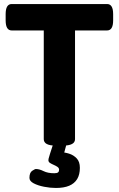

<svg xmlns="http://www.w3.org/2000/svg" viewBox="-20 -720 589 952"><path d="M511 -700Q541 -700 541 -650V-619Q541 -569 511 -569H352V-30Q352 2 292 2H257Q197 2 197 -30V-569H38Q8 -569 8 -619V-650Q8 -700 38 -700ZM311 -10 293 57 269 35H282Q301 35 323 42Q345 49 360.5 65.5Q376 82 376 112Q376 146 362.5 168Q349 190 323 201Q297 212 257 212Q229 212 198.5 206Q168 200 147 189Q126 178 126 162Q126 136 139.5 127Q153 118 158 118Q175 118 196 128.5Q217 139 249 139Q263 139 268 134.5Q273 130 273 122Q273 113 265 107.5Q257 102 246.5 97.5Q236 93 228 88Q220 83 220 74Q220 72 221 66.5Q222 61 227.5 44Q233 27 245 -10Z"/></svg>

Font: Asap VF Beta
Style: Regular
Weight: 400
Designer: Pablo Cosgaya
Foundry: Pablo Cosgaya
Version: Version 1.007